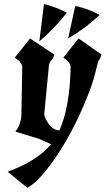

<svg xmlns="http://www.w3.org/2000/svg" viewBox="-20 -713 517 927"><path d="M226.6 -16.6 171.9 -41.5 54.2 -77.6Q83.5 -114.3 83.5 -166L87.4 -387.7Q87.4 -412.1 51.3 -434.6L125 -527.3L242.2 -449.7Q236.8 -429.7 227.3 -421.1Q217.8 -412.6 215.8 -392.6L193.8 -163.6Q192.4 -148.4 213.6 -116.7Q234.9 -85 267.1 -83.5Q317.9 -200.2 320.8 -387.7Q321.8 -410.6 285.6 -434.6L359.4 -527.3L469.7 -449.7Q464.4 -429.7 458.5 -423.6Q452.6 -417.5 440.4 -363Q428.2 -308.6 387.9 -212.9Q347.7 -117.2 299.6 -33.9Q251.5 49.3 201.4 111.1Q151.4 172.9 111.8 193.4L17.1 116.2Q159.7 64 226.6 -16.6ZM309.1 -527.8 343.3 -684.1Q408.2 -670.9 460.9 -640.6Q390.6 -574.2 309.1 -527.8ZM169.9 -513.2 192.4 -693.4Q254.4 -678.2 302.7 -651.4Q244.1 -576.7 169.9 -513.2Z"/></svg>

Font: UnifrakturCook
Style: Bold
Weight: 700
Designer: j. 'mach' wust
Version: Version 2011-09-01